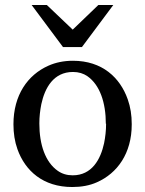

<svg xmlns="http://www.w3.org/2000/svg" viewBox="-20 -738 583 771"><path d="M406 -241C406 -214 403 -188 398 -163C384 -98 349 -34 272 -34C249 -34 229 -40 212 -52C162 -87 138 -157 138 -242C138 -269 141 -295 146 -320C160 -385 195 -449 273 -449C296 -449 315 -443 331 -432C381 -397 405 -326 405 -241ZM509 -240C509 -275 504 -308 493 -339C462 -427 390 -494 273 -494C236 -494 203 -487 174 -474C91 -437 34 -356 34 -239C34 -203 39 -170 50 -139C81 -52 153 13 270 13C307 13 340 7 369 -6C451 -42 509 -122 509 -238ZM309 -549 435 -718H375L272 -619L168 -718H107L233 -549Z"/></svg>

Font: Veleka
Style: Regular
Weight: 400
Designer: Stefan Peev, Context Ltd, 2016; SIL International, 1997-2014.
Foundry: Stefan Peev, Context Ltd, 2016
Version: Version 1.000